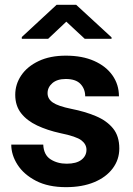

<svg xmlns="http://www.w3.org/2000/svg" viewBox="-20 -770 554 800"><path d="M340.3 -146Q340.3 -168.9 319.1 -185.3Q297.9 -201.7 231 -215.3Q177.2 -227.1 134.8 -247.1Q92.3 -267.1 67.9 -298.3Q43.5 -329.6 43.5 -375Q43.5 -418.9 68.6 -456.1Q93.8 -493.2 141.1 -515.6Q188.5 -538.1 254.4 -538.1Q322.8 -538.1 372.3 -516.1Q421.9 -494.1 448.7 -455.8Q475.6 -417.5 475.6 -368.7H335Q335 -399.4 315.4 -420.2Q295.9 -440.9 253.9 -440.9Q218.3 -440.9 198.2 -423.6Q178.2 -406.2 178.2 -381.8Q178.2 -357.9 200.2 -342.8Q222.2 -327.6 277.3 -316.4Q334.5 -305.2 379.6 -286.1Q424.8 -267.1 450.9 -235.1Q477.1 -203.1 477.1 -151.4Q477.1 -105 449.7 -68.4Q422.4 -31.7 372.6 -11Q322.8 9.8 254.9 9.8Q180.7 9.8 129.9 -16.6Q79.1 -43 53 -83.7Q26.9 -124.5 26.9 -167.5H160.2Q162.1 -124.5 190.7 -106.2Q219.2 -87.9 257.8 -87.9Q298.3 -87.9 319.3 -104.2Q340.3 -120.6 340.3 -146ZM297.4 -750 444.8 -614.3V-608.4H333L256.3 -679.7L180.7 -608.4H70.8V-615.7L215.8 -750Z"/></svg>

Font: Vazirmatn RD UI
Style: Bold
Weight: 700
Designer: Saber Rastikerdar
Foundry: Saber Rastikerdar
Version: Version 33.003